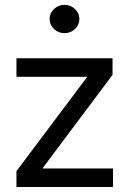

<svg xmlns="http://www.w3.org/2000/svg" viewBox="-20 -749 517 769"><path d="M45.9 0V-63.5L328.1 -439.5V-441.4H45.9V-515.6H430.7V-449.2L151.4 -76.2V-74.2H432.6V0ZM238.3 -616.2Q213.9 -616.2 196.3 -632.8Q178.7 -649.4 178.7 -672.9Q178.7 -696.3 196.3 -712.9Q213.9 -729.5 238.3 -729.5Q262.7 -729.5 280.3 -712.9Q297.9 -696.3 297.9 -672.9Q297.9 -649.4 280.3 -632.8Q262.7 -616.2 238.3 -616.2Z"/></svg>

Font: Inter Display
Style: Regular
Weight: 400
Designer: Rasmus Andersson
Foundry: rsms
Version: Version 4.000;git-37864ae